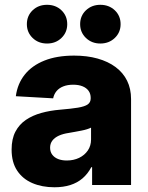

<svg xmlns="http://www.w3.org/2000/svg" viewBox="-20 -770 617 799"><path d="M206.5 9.3Q154.8 9.3 114.5 -8.1Q74.2 -25.4 51.3 -60.1Q28.3 -94.7 28.3 -147.5Q28.3 -191.9 44.2 -222.2Q60.1 -252.4 87.9 -271.2Q115.7 -290 152.1 -300Q188.5 -310.1 230 -313.5Q276.4 -317.4 304.4 -322Q332.5 -326.7 345 -335.4Q357.4 -344.2 357.4 -360.4V-362.8Q357.4 -379.9 348.6 -392.1Q339.8 -404.3 323.5 -410.9Q307.1 -417.5 284.7 -417.5Q261.2 -417.5 243.7 -410.6Q226.1 -403.8 215.3 -390.9Q204.6 -377.9 201.2 -360.8L45.9 -369.6Q52.7 -421.4 82.8 -459.2Q112.8 -497.1 164.6 -517.8Q216.3 -538.6 288.6 -538.6Q342.3 -538.6 386 -526.4Q429.7 -514.2 460.9 -491Q492.2 -467.8 508.8 -434.3Q525.4 -400.9 525.4 -357.9V0H363.3V-74.2H359.9Q345.2 -46.4 323.5 -27.8Q301.8 -9.3 272.7 0Q243.7 9.3 206.5 9.3ZM257.8 -102.1Q286.1 -102.1 309.1 -113Q332 -124 345.5 -143.8Q358.9 -163.6 358.9 -189.5V-238.8Q352.1 -235.4 342 -232.2Q332 -229 319.6 -226.6Q307.1 -224.1 293.7 -221.7Q280.3 -219.2 266.1 -216.8Q242.7 -213.4 225.3 -205.6Q208 -197.8 198.2 -185.3Q188.5 -172.9 188.5 -155.3Q188.5 -138.2 197.5 -126.2Q206.5 -114.3 221.9 -108.2Q237.3 -102.1 257.8 -102.1ZM397.5 -588.9Q361.8 -588.9 337.6 -612.1Q313.5 -635.3 313.5 -669.4Q313.5 -704.1 337.6 -727.1Q361.8 -750 397.5 -750Q433.6 -750 457.8 -727.1Q481.9 -704.1 481.9 -669.4Q481.9 -635.3 457.8 -612.1Q433.6 -588.9 397.5 -588.9ZM175.8 -588.9Q139.6 -588.9 115.7 -612.1Q91.8 -635.3 91.8 -669.4Q91.8 -704.1 115.7 -727.1Q139.6 -750 175.8 -750Q211.9 -750 235.8 -727.1Q259.8 -704.1 259.8 -669.4Q259.8 -635.3 235.8 -612.1Q211.9 -588.9 175.8 -588.9Z"/></svg>

Font: Inter 24pt ExtraBold
Style: Regular
Weight: 800
Designer: Rasmus Andersson
Foundry: rsms
Version: Version 4.001;git-66647c0bb